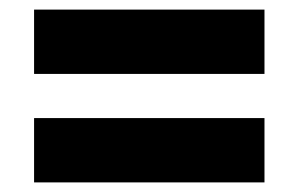

<svg xmlns="http://www.w3.org/2000/svg" viewBox="-20 -534 622 400"><path d="M51 -380V-514H531V-380ZM51 -154V-288H531V-154Z"/></svg>

Font: Gantari ExtraBold
Style: Regular
Weight: 800
Version: Version 1.000